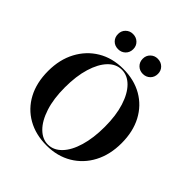

<svg xmlns="http://www.w3.org/2000/svg" viewBox="-206 -897 1050 1050"><g transform="rotate(45 319.5 -372.0)"><path d="M319.4 11.3Q234.7 11.3 171 -25Q107.3 -61.3 72.2 -127.4Q37.1 -193.5 37.1 -283.1Q37.1 -371.8 73 -439.1Q108.9 -506.5 172.2 -544.4Q235.5 -582.3 319.4 -582.3Q404 -582.3 467.3 -546Q530.6 -509.7 565.7 -443.5Q600.8 -377.4 600.8 -287.9Q600.8 -199.2 565.3 -131.9Q529.8 -64.5 466.1 -26.6Q402.4 11.3 319.4 11.3ZM320.2 2.4Q364.5 2.4 399.2 -33.5Q433.9 -69.4 453.2 -134.7Q472.6 -200 472.6 -286.3Q472.6 -374.2 452 -438.7Q431.5 -503.2 396.4 -538.3Q361.3 -573.4 317.7 -573.4Q273.4 -573.4 239.1 -537.5Q204.8 -501.6 185.1 -436.7Q165.3 -371.8 165.3 -284.7Q165.3 -196.8 186.3 -132.3Q207.3 -67.7 242.7 -32.7Q278.2 2.4 320.2 2.4ZM223.4 -637.9Q197.6 -637.9 181 -654.4Q164.5 -671 164.5 -696.8Q164.5 -721.8 181.5 -738.3Q198.4 -754.8 222.6 -754.8Q248.4 -754.8 265.3 -738.3Q282.3 -721.8 282.3 -696.8Q282.3 -671 265.3 -654.4Q248.4 -637.9 223.4 -637.9ZM414.5 -637.9Q389.5 -637.9 372.6 -654.4Q355.6 -671 355.6 -696.8Q355.6 -721.8 372.6 -738.3Q389.5 -754.8 413.7 -754.8Q439.5 -754.8 456.5 -738.3Q473.4 -721.8 473.4 -696.8Q473.4 -671 456.5 -654.4Q439.5 -637.9 414.5 -637.9Z"/></g></svg>

Font: Playfair 144pt SemiCondensed
Style: Bold
Weight: 700
Width: 4
Designer: Claus Eggers Sørensen
Foundry: Claus Eggers Sørensen
Version: Version 2.203